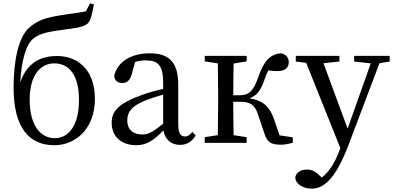

<svg xmlns="http://www.w3.org/2000/svg" viewBox="-20 -852 2344 1145"><path d="M306 -28C222 -28 157 -104 157 -257C157 -404 221 -474 304 -474C391 -474 451 -406 451 -256C451 -105 391 -28 306 -28ZM517 -832 492 -784C448 -776 401 -770 355 -763C256 -748 204 -733 151 -684C88 -625 61 -484 61 -329C61 -90 154 14 304 14C429 14 546 -82 546 -263C546 -437 442 -518 321 -518C207 -518 137 -465 101 -361C107 -486 134 -588 180 -623C221 -656 279 -664 367 -676C438 -685 484 -692 506 -715C521 -733 531 -773 540 -826Z M953 -114C892 -66 867 -50 828 -50C777 -50 739 -76 739 -135C739 -175 756 -218 852 -255C876 -264 914 -277 953 -288ZM1127 -65C1113 -48 1101 -38 1083 -38C1058 -38 1043 -56 1043 -108V-346C1043 -482 988 -534 873 -534C760 -534 680 -483 661 -399C664 -372 680 -357 710 -357C738 -357 756 -374 765 -408L786 -483C809 -489 829 -492 848 -492C922 -492 953 -464 953 -356V-322C909 -312 862 -299 827 -286C684 -235 646 -187 646 -120C646 -32 711 14 791 14C857 14 895 -15 955 -74C964 -21 999 12 1053 12C1091 12 1122 -3 1147 -44Z M1647 -45 1612 -147C1586 -219 1546 -253 1468 -266C1510 -281 1535 -311 1557 -376C1564 -399 1572 -417 1580 -432C1598 -430 1612 -428 1635 -428C1681 -428 1702 -449 1702 -481C1702 -507 1688 -526 1658 -534C1590 -530 1553 -487 1520 -391C1489 -302 1460 -284 1408 -284H1371C1371 -344 1372 -419 1373 -473L1451 -486V-519H1201V-486L1279 -474C1280 -418 1281 -342 1281 -289V-230C1281 -177 1280 -101 1279 -46L1201 -34V0H1451V-34L1373 -46C1372 -101 1371 -179 1371 -245H1412C1473 -245 1499 -228 1518 -171L1557 -55C1574 -2 1597 11 1658 11C1677 11 1705 5 1726 0V-33Z M2304 -519H2092V-485L2191 -474L2053 -85L1909 -475L2004 -485V-519H1744V-485L1806 -477L2010 32L2005 44C1980 110 1948 169 1899 207L1891 199C1862 172 1842 159 1811 159C1779 159 1748 173 1741 204C1741 245 1787 273 1839 273C1919 273 1988 199 2059 11L2243 -475L2304 -485Z"/></svg>

Font: Source Han Serif JP Medium
Style: Regular
Weight: 500
Designer: Ryoko NISHIZUKA 西塚涼子 (kana & ideographs); Frank Grießhammer (Latin, Greek & Cyrillic); Wenlong ZHANG 张文龙 (bopomofo); San
Foundry: Adobe Systems Incorporated
Version: Version 1.001;PS 1.001;hotconv 16.6.54;makeotf.lib2.5.65590